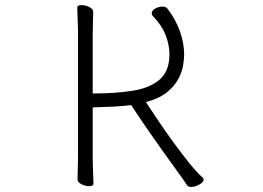

<svg xmlns="http://www.w3.org/2000/svg" viewBox="-20 -725 1040 758"><path d="M288 -589V-107Q288 -81 287 -55.5Q286 -30 286 -18Q286 -5 302 2.5Q318 10 332 10Q349 10 349 0Q349 -17 347.5 -46Q346 -75 346 -106V-301Q387 -302 425.5 -304Q464 -306 498 -310Q530 -261 563.5 -212.5Q597 -164 628 -121Q659 -78 682 -46Q691 -34 701 -19.5Q711 -5 719 7Q724 13 735 13Q750 13 767 3.5Q784 -6 784 -16Q784 -20 780 -24Q758 -43 729 -79Q700 -115 668 -158.5Q636 -202 607 -245.5Q578 -289 556 -322Q609 -336 639.5 -361Q670 -386 684.5 -414Q699 -442 703 -467.5Q707 -493 707 -509Q707 -553 691 -599.5Q675 -646 642 -690Q635 -699 621 -699Q606 -699 592.5 -691Q579 -683 579 -672Q579 -666 585 -660Q619 -625 634 -586Q649 -547 649 -511Q649 -445 611 -411.5Q573 -378 505 -367Q437 -356 346 -356V-588Q346 -614 347 -639.5Q348 -665 348 -677Q348 -690 332 -697.5Q316 -705 302 -705Q285 -705 285 -695Q285 -678 286.5 -649Q288 -620 288 -589Z"/></svg>

Font: Klee One
Style: Regular
Weight: 400
Designer: Fontworks Inc.
Foundry: Fontworks Inc.
Version: Version 1.100